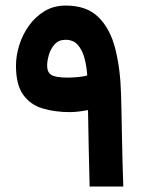

<svg xmlns="http://www.w3.org/2000/svg" viewBox="-20 -684 539 704"><path d="M235.8 -272.9Q181.2 -272.9 136.2 -286.4Q91.3 -299.8 64.9 -336.7Q38.6 -373.5 38.6 -443.4Q38.6 -479.5 50.5 -518.1Q62.5 -556.6 85.9 -589.6Q109.4 -622.6 143.3 -643.1Q177.2 -663.6 221.2 -663.6Q298.3 -663.6 341.3 -620.8Q384.3 -578.1 402.8 -504.9Q421.4 -431.6 423.8 -338.9Q424.8 -312.5 425.5 -271.2Q426.3 -230 427.2 -181.6Q428.2 -133.3 429.4 -85.7Q430.7 -38.1 432.1 0H308.6Q306.6 -71.3 305.2 -146Q303.7 -220.7 302.7 -280.3Q284.2 -276.9 267.3 -274.9Q250.5 -272.9 235.8 -272.9ZM230.5 -399.4Q244.6 -399.4 265.6 -401.4Q286.6 -403.3 299.8 -407.2Q297.9 -439.9 290 -470Q282.2 -500 265.6 -519Q249 -538.1 220.2 -538.1Q195.3 -538.1 180.4 -521.5Q165.5 -504.9 159.2 -482.7Q152.8 -460.4 152.8 -443.4Q152.8 -419.4 168 -409.4Q183.1 -399.4 230.5 -399.4Z"/></svg>

Font: Vazirmatn RD FD
Style: Bold
Weight: 700
Designer: Saber Rastikerdar
Foundry: Saber Rastikerdar
Version: Version 33.003